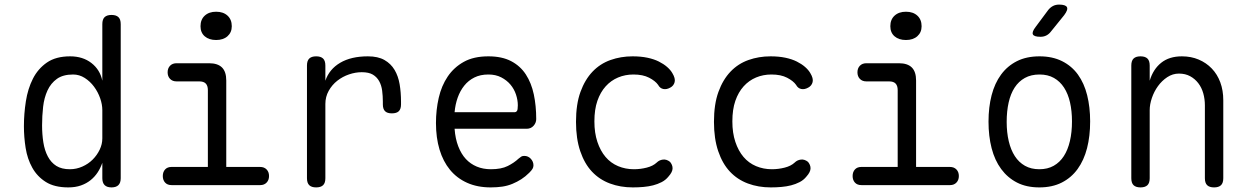

<svg xmlns="http://www.w3.org/2000/svg" viewBox="-20 -805 5440 835"><path d="M465 10Q445 10 435 0Q425 -10 425 -30V-97Q417 -74 404.5 -55Q392 -36 374 -21.5Q356 -7 332 1.5Q308 10 277 10Q217 10 179.5 -13.5Q142 -37 120.5 -75.5Q99 -114 91.5 -161.5Q84 -209 84 -256Q84 -310 92.5 -364.5Q101 -419 123 -462.5Q145 -506 184 -533Q223 -560 285 -560Q340 -560 377.5 -531Q415 -502 425 -454V-700Q425 -721 435 -730.5Q445 -740 465 -740Q485 -740 495 -730.5Q505 -721 505 -700V-30Q505 -10 495 0Q485 10 465 10ZM284 -69Q312 -69 338 -80.5Q364 -92 383 -111Q402 -130 413.5 -154Q425 -178 425 -203V-326Q425 -351 415.5 -378Q406 -405 389 -428Q372 -451 348.5 -466Q325 -481 298 -481Q254 -481 227.5 -462Q201 -443 186.5 -411.5Q172 -380 167.5 -340.5Q163 -301 163 -260Q163 -221 168.5 -186Q174 -151 188 -124.5Q202 -98 225 -83.5Q248 -69 284 -69Z M1111 -79Q1129 -79 1139.5 -68Q1150 -57 1150 -39.5Q1150 -22 1139.5 -11Q1129 0 1112 0H726Q708 0 698 -11Q688 -22 688 -39.5Q688 -57 698 -68Q708 -79 726 -79H884V-413Q884 -432 875 -441.5Q866 -451 847 -451H748Q730 -451 719.5 -462Q709 -473 709 -490.5Q709 -508 719.5 -519Q730 -530 748 -530H889Q927 -530 945.5 -511.5Q964 -493 964 -455V-79ZM920 -631Q889 -631 870.5 -647Q852 -663 852 -691Q852 -720 870.5 -737Q889 -754 920 -754Q951 -754 969.5 -737Q988 -720 988 -691Q988 -664 969.5 -647.5Q951 -631 920 -631Z M1355 10Q1335 10 1325 0.5Q1315 -9 1315 -30V-520Q1315 -541 1325 -550.5Q1335 -560 1355 -560Q1375 -560 1385 -550.5Q1395 -541 1395 -520V-454Q1412 -504 1459.5 -532Q1507 -560 1580 -560Q1624 -560 1652 -544Q1680 -528 1696 -501Q1712 -474 1718 -438.5Q1724 -403 1724 -363V-351Q1724 -331 1714.5 -321.5Q1705 -312 1684 -312Q1664 -312 1654.5 -321.5Q1645 -331 1645 -351V-363Q1645 -387 1642 -410.5Q1639 -434 1629 -452Q1619 -470 1601.5 -480.5Q1584 -491 1553 -491Q1526 -491 1498 -481.5Q1470 -472 1447 -454Q1424 -436 1409.5 -410Q1395 -384 1395 -353V-30Q1395 -9 1385 0.5Q1375 10 1355 10Z M2260 -127Q2277 -127 2288.5 -114.5Q2300 -102 2300 -86Q2300 -78 2296 -71Q2292 -64 2282 -54Q2265 -37 2247 -25.5Q2229 -14 2208.5 -5.5Q2188 3 2165 6.5Q2142 10 2114 10Q2056 10 2011.5 -10Q1967 -30 1937 -66.5Q1907 -103 1891.5 -154.5Q1876 -206 1876 -270Q1876 -327 1888 -379.5Q1900 -432 1927 -472Q1954 -512 1997 -536Q2040 -560 2104 -560Q2163 -560 2203 -539Q2243 -518 2267 -481Q2291 -444 2301.5 -394.5Q2312 -345 2312 -287Q2312 -271 2300.5 -258Q2289 -245 2270 -245H1957Q1960 -202 1973 -168.5Q1986 -135 2006 -113.5Q2026 -92 2053.5 -80.5Q2081 -69 2115 -69Q2160 -69 2188 -83Q2216 -97 2235 -115Q2242 -121 2247 -124Q2252 -127 2260 -127ZM1957 -317H2219Q2224 -317 2228 -322Q2232 -327 2232 -347Q2232 -370 2224 -394Q2216 -418 2200 -437Q2184 -456 2160 -468.5Q2136 -481 2104 -481Q2069 -481 2043 -468Q2017 -455 1999 -432.5Q1981 -410 1970.5 -380.5Q1960 -351 1957 -317Z M2485 -275Q2485 -352 2504.5 -405.5Q2524 -459 2557 -493.5Q2590 -528 2635 -544Q2680 -560 2731 -560Q2767 -560 2795.5 -554Q2824 -548 2845 -537.5Q2866 -527 2881 -514Q2896 -501 2904 -487Q2918 -464 2914 -448Q2910 -432 2895 -424Q2879 -415 2864.5 -418Q2850 -421 2842 -436Q2830 -453 2803 -467Q2776 -481 2735 -481Q2699 -481 2668 -468Q2637 -455 2614 -429.5Q2591 -404 2578 -366.5Q2565 -329 2565 -277Q2565 -227 2578 -188Q2591 -149 2613.5 -122.5Q2636 -96 2668 -82.5Q2700 -69 2737 -69Q2765 -69 2792.5 -76Q2820 -83 2836 -98Q2847 -109 2863 -111Q2879 -113 2894 -101Q2899 -95 2902 -88Q2905 -81 2905 -73Q2905 -65 2900.5 -56Q2896 -47 2887 -37Q2875 -22 2857.5 -13Q2840 -4 2820.5 1Q2801 6 2778.5 8Q2756 10 2732 10Q2678 10 2632.5 -7Q2587 -24 2554.5 -58.5Q2522 -93 2503.5 -147.5Q2485 -202 2485 -275Z M3085 -275Q3085 -352 3104.5 -405.5Q3124 -459 3157 -493.5Q3190 -528 3235 -544Q3280 -560 3331 -560Q3367 -560 3395.5 -554Q3424 -548 3445 -537.5Q3466 -527 3481 -514Q3496 -501 3504 -487Q3518 -464 3514 -448Q3510 -432 3495 -424Q3479 -415 3464.5 -418Q3450 -421 3442 -436Q3430 -453 3403 -467Q3376 -481 3335 -481Q3299 -481 3268 -468Q3237 -455 3214 -429.5Q3191 -404 3178 -366.5Q3165 -329 3165 -277Q3165 -227 3178 -188Q3191 -149 3213.5 -122.5Q3236 -96 3268 -82.5Q3300 -69 3337 -69Q3365 -69 3392.5 -76Q3420 -83 3436 -98Q3447 -109 3463 -111Q3479 -113 3494 -101Q3499 -95 3502 -88Q3505 -81 3505 -73Q3505 -65 3500.5 -56Q3496 -47 3487 -37Q3475 -22 3457.5 -13Q3440 -4 3420.5 1Q3401 6 3378.5 8Q3356 10 3332 10Q3278 10 3232.5 -7Q3187 -24 3154.5 -58.5Q3122 -93 3103.5 -147.5Q3085 -202 3085 -275Z M4111 -79Q4129 -79 4139.5 -68Q4150 -57 4150 -39.5Q4150 -22 4139.5 -11Q4129 0 4112 0H3726Q3708 0 3698 -11Q3688 -22 3688 -39.5Q3688 -57 3698 -68Q3708 -79 3726 -79H3884V-413Q3884 -432 3875 -441.5Q3866 -451 3847 -451H3748Q3730 -451 3719.5 -462Q3709 -473 3709 -490.5Q3709 -508 3719.5 -519Q3730 -530 3748 -530H3889Q3927 -530 3945.5 -511.5Q3964 -493 3964 -455V-79ZM3920 -631Q3889 -631 3870.5 -647Q3852 -663 3852 -691Q3852 -720 3870.5 -737Q3889 -754 3920 -754Q3951 -754 3969.5 -737Q3988 -720 3988 -691Q3988 -664 3969.5 -647.5Q3951 -631 3920 -631Z M4500 10Q4444 10 4403 -11Q4362 -32 4334 -70Q4306 -108 4292.5 -160.5Q4279 -213 4279 -276Q4279 -339 4292.5 -391Q4306 -443 4333.5 -480.5Q4361 -518 4402.5 -539Q4444 -560 4501 -560Q4557 -560 4599 -539Q4641 -518 4668 -480.5Q4695 -443 4708 -391Q4721 -339 4721 -277Q4721 -213 4707.5 -160.5Q4694 -108 4666.5 -70Q4639 -32 4597.5 -11Q4556 10 4500 10ZM4500 -69Q4536 -69 4562.5 -84Q4589 -99 4606.5 -126Q4624 -153 4633 -191.5Q4642 -230 4642 -277Q4642 -322 4633.5 -359.5Q4625 -397 4607.5 -424Q4590 -451 4563.5 -466Q4537 -481 4501 -481Q4464 -481 4437 -466Q4410 -451 4392.5 -424Q4375 -397 4366.5 -359Q4358 -321 4358 -275Q4358 -229 4367 -191Q4376 -153 4393.5 -126Q4411 -99 4437.5 -84Q4464 -69 4500 -69ZM4505 -645Q4477 -645 4472 -655.5Q4467 -666 4484 -688L4539 -762Q4548 -773 4559.5 -779Q4571 -785 4586 -785Q4614 -785 4620 -774Q4626 -763 4608 -739L4549 -666Q4541 -656 4530 -650.5Q4519 -645 4505 -645Z M4980 -326V-30Q4980 -9 4970 0.5Q4960 10 4940 10Q4920 10 4910 0.5Q4900 -9 4900 -30V-520Q4900 -541 4910 -550.5Q4920 -560 4940 -560Q4960 -560 4970 -550.5Q4980 -541 4980 -520V-454Q4995 -504 5030 -532Q5065 -560 5120 -560Q5160 -560 5193 -546Q5226 -532 5250 -507Q5274 -482 5287 -447Q5300 -412 5300 -369V-30Q5300 -9 5290 0.5Q5280 10 5260 10Q5240 10 5230 0.5Q5220 -9 5220 -30V-347Q5220 -374 5213 -399Q5206 -424 5191.5 -443Q5177 -462 5156 -473.5Q5135 -485 5107 -485Q5080 -485 5056.5 -469.5Q5033 -454 5016 -430.5Q4999 -407 4989.5 -379Q4980 -351 4980 -326Z"/></svg>

Font: Maple Mono Light
Style: Regular
Weight: 300
Monospace: yes
Designer: subframe7536
Version: Version 7.000